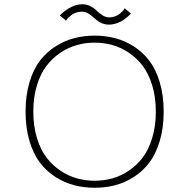

<svg xmlns="http://www.w3.org/2000/svg" viewBox="-20 -874 890 905"><path d="M493 -758Q476 -758 461 -764.2Q446 -770.5 435.2 -779.5Q424.5 -788.5 414.2 -797.5Q404 -806.5 391.8 -812.8Q379.5 -819 366 -819Q352.5 -819 339.5 -814.8Q326.5 -810.5 318.2 -804.2Q310 -798 303.5 -791.8Q297 -785.5 294 -781L291 -777L262 -801Q263 -802.5 268.2 -807.8Q273.5 -813 284 -821Q294.5 -829 306.8 -836.2Q319 -843.5 335.5 -848.8Q352 -854 368 -854Q389 -854 407.2 -844.2Q425.5 -834.5 436.5 -823Q447.5 -811.5 463.2 -801.8Q479 -792 495 -792Q508.5 -792 521.2 -796.5Q534 -801 542 -807.2Q550 -813.5 556.2 -819.8Q562.5 -826 565 -830.5L568 -835L597 -810Q594 -806 586.5 -799.2Q579 -792.5 565.2 -782.2Q551.5 -772 532 -765Q512.5 -758 493 -758ZM426.5 11Q376 11 330.2 -0.8Q284.5 -12.5 242 -39.5Q199.5 -66.5 168.5 -107Q137.5 -147.5 119 -209.2Q100.5 -271 100.5 -348Q100.5 -424.5 119 -486.2Q137.5 -548 168.5 -588.2Q199.5 -628.5 242 -655.5Q284.5 -682.5 330.2 -694.2Q376 -706 426.5 -706Q476.5 -706 522.2 -694.2Q568 -682.5 610.2 -655.5Q652.5 -628.5 683.5 -588.2Q714.5 -548 733 -486.2Q751.5 -424.5 751.5 -348Q751.5 -271 733 -209.2Q714.5 -147.5 683.5 -107Q652.5 -66.5 610.2 -39.5Q568 -12.5 522.2 -0.8Q476.5 11 426.5 11ZM426.5 -22Q468.5 -22 508.8 -33Q549 -44 586.8 -69.2Q624.5 -94.5 652.5 -131.2Q680.5 -168 697.5 -224Q714.5 -280 714.5 -348Q714.5 -416 697.5 -471.5Q680.5 -527 652.5 -563.8Q624.5 -600.5 586.8 -625.8Q549 -651 508.8 -662Q468.5 -673 426.5 -673Q384 -673 343.5 -662Q303 -651 265.2 -625.8Q227.5 -600.5 199.2 -563.8Q171 -527 154 -471.5Q137 -416 137 -348Q137 -280 154 -224Q171 -168 199.2 -131.2Q227.5 -94.5 265.2 -69.2Q303 -44 343.5 -33Q384 -22 426.5 -22Z"/></svg>

Font: League Mono Wide Thin
Style: Regular
Weight: 100
Width: 8
Designer: Tyler Finck
Foundry: The League of Moveable Type / Tyler Finck
Version: Version 2.210